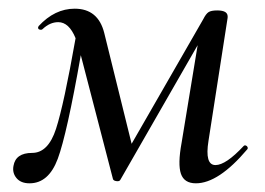

<svg xmlns="http://www.w3.org/2000/svg" viewBox="-20 -413 611 442"><path d="M541 -77Q543 -79 546 -78Q549 -77 550 -74Q551 -71 549 -69Q483 9 431 9Q404 9 396.5 -13Q389 -35 398 -84L435 -309L257 1Q255 5 248 4Q241 3 240 -1L166 -286Q134 -104 113 -47.5Q92 9 48 9Q28 9 18 -3Q8 -15 11 -31Q16 -61 54 -61Q91 -61 109 -116.5Q127 -172 154 -325Q139 -362 114 -362Q95 -362 78 -346Q76 -344 72.5 -344.5Q69 -345 68 -347.5Q67 -350 69 -353Q106 -393 152 -393Q206 -393 220 -337L283 -82L448 -369Q454 -381 460 -385Q466 -389 480 -389Q493 -389 499 -385Q505 -381 504 -372L460 -89Q451 -33 476 -33Q500 -33 541 -77Z"/></svg>

Font: Cormorant Infant Book
Style: Italic
Weight: 500
Italic angle: -10°
Designer: Christian Thalmann (Catharsis Fonts)
Version: Version 1.000;PS 002.000;hotconv 1.0.88;makeotf.lib2.5.64775